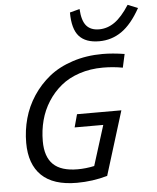

<svg xmlns="http://www.w3.org/2000/svg" viewBox="-61 -967 844 1034"><g transform="rotate(-5 361.0 -450.5)"><path d="M503.9 -797.9Q548.8 -797.9 588.1 -825.4Q627.4 -853 668 -916L722.2 -894Q675.3 -809.6 620.8 -771.7Q566.4 -733.9 499 -733.9Q425.8 -733.9 390.4 -773.4Q355 -813 355 -901.9L408.2 -916Q411.6 -853 435.1 -825.4Q458.5 -797.9 503.9 -797.9ZM612.8 -581.1Q560.5 -590.8 505.9 -590.8Q437 -590.8 378.4 -571.3Q319.8 -551.8 278.1 -517.3Q236.3 -482.9 206.8 -436.5Q177.2 -390.1 163.1 -336.4Q148.9 -282.7 148.9 -224.1Q148.9 -139.6 191.4 -98.4Q233.9 -57.1 323.2 -57.1Q367.2 -57.1 413.1 -66.9L481 -283.2H326.2L345.2 -353H585L478 -7.8Q397.9 15.1 313 15.1Q185.5 15.1 122.3 -46.1Q59.1 -107.4 59.1 -223.1Q59.1 -290.5 76.7 -354.2Q94.2 -418 131.3 -474.4Q168.5 -530.8 220.9 -573Q273.4 -615.2 347.9 -639.6Q422.4 -664.1 509.8 -664.1Q563.5 -664.1 628.9 -653.8Z"/></g></svg>

Font: IntelOne Mono
Style: Italic
Weight: 400
Italic angle: -16°
Designer: Fred Shallcrass
Foundry: Frere-Jones Type LLC
Version: Version 1.200;hotconv 1.1.0;makeotfexe 2.6.0;FJTRelease1.2